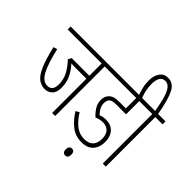

<svg xmlns="http://www.w3.org/2000/svg" viewBox="-242 -1165 1609 1609"><g transform="rotate(45 562.5 -360.5)"><path d="M439 -587V0H403V-406H275Q262 -406 248.5 -406.5Q235 -407 223 -408Q263 -365 286.5 -316Q310 -267 310 -206Q310 -149 282.5 -123Q255 -97 217 -97Q175 -97 141 -122Q107 -147 78 -212.5Q49 -278 21 -398L55 -408Q90 -258 126 -195Q162 -132 213 -132Q274 -132 274 -209Q274 -270 246 -320Q218 -370 178 -411L194 -441H403V-587H0V-622H525V-587Z M761 -246Q724 -246 687 -230Q661 -252 637.5 -287.5Q614 -323 614 -366Q614 -409 639 -434Q653 -449 675 -456.5Q697 -464 740 -464H813V-587H513V-622H941V-587H849V-430H733Q705 -430 690 -425.5Q675 -421 665 -411Q651 -395 651 -364Q651 -333 666.5 -308.5Q682 -284 697 -268Q729 -280 763 -280Q823 -280 856.5 -242.5Q890 -205 890 -142Q890 -80 855.5 -40Q821 0 749 0Q677 0 624.5 -41.5Q572 -83 530 -149L561 -168Q598 -108 643 -71.5Q688 -35 747 -35Q800 -35 826.5 -63Q853 -91 853 -143Q853 -195 827.5 -220.5Q802 -246 761 -246ZM699 134Q699 114 708 103.5Q717 93 732 93Q764 93 764 134Q764 175 731 175Q718 175 708.5 165Q699 155 699 134Z M814 -615Q802 -648 792.5 -685Q783 -722 783 -767Q783 -820 808 -858Q833 -896 883 -896Q947 -896 979.5 -830Q1012 -764 1037 -622H1125V-587H1039V0H1003V-587H929V-622H1002Q986 -715 969 -767Q952 -819 931.5 -840Q911 -861 886 -861Q851 -861 835.5 -833.5Q820 -806 820 -763Q820 -719 828 -685Q836 -651 850 -615Z"/></g></svg>

Font: Noto Sans Devanagari ExtraCondensed ExtraLight
Style: Regular
Weight: 200
Width: 2
Designer: Jelle Bosma - Monotype Design Team
Foundry: Monotype Imaging Inc.
Version: Version 2.004; ttfautohint (v1.8.4.7-5d5b)